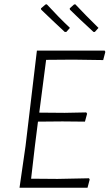

<svg xmlns="http://www.w3.org/2000/svg" viewBox="-20 -875 511 895"><path d="M422 -726H416Q342 -794 306 -830L305 -836L325 -854L331 -855Q375 -808 439 -745ZM289 -726H282Q227 -777 172 -830L171 -836L192 -854L198 -855Q255 -793 306 -745ZM395 -44 398 -38 388 0H71L99 -194L152 -639H468L471 -633L461 -595L321 -597L195 -596L163 -350L281 -349L382 -351L386 -345L376 -308L271 -309L157 -308L143 -197L125 -42L248 -41Z"/></svg>

Font: Alegreya Sans SC Light
Style: Italic
Weight: 300
Italic angle: -7°
Designer: Juan Pablo del Peral
Foundry: Huerta Tipografica
Version: Version 2.007